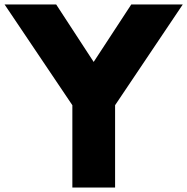

<svg xmlns="http://www.w3.org/2000/svg" viewBox="-40 -845 843 865"><path d="M286 0V-371L-19.5 -825H213L382 -566L551.5 -825H783.5L478.5 -371V0Z"/></svg>

Font: Spartan Thin ExtraBold
Style: Regular
Weight: 800
Version: Version 1.004